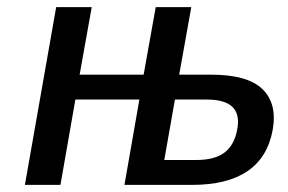

<svg xmlns="http://www.w3.org/2000/svg" viewBox="-20 -520 810 540"><path d="M50 0 138 -500H238L204 -310H384L418 -500H518L484 -310H574Q676 -310 718 -269.5Q760 -229 747 -155Q719 0 520 0H330L372 -240H192L150 0ZM442 -70H532Q584 -70 611.5 -91Q639 -112 647 -155Q664 -240 562 -240H472Z"/></svg>

Font: Scada
Style: Italic
Weight: 400
Italic angle: -10°
Designer: Jovanny Lemonad
Foundry: Jovanny Lemonad
Version: Version 4.100;PS 004.100;hotconv 1.0.88;makeotf.lib2.5.64775